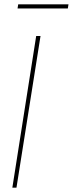

<svg xmlns="http://www.w3.org/2000/svg" viewBox="-20 -866 336 886"><path d="M37 0 147 -700H167L56 0ZM61 -827 64 -846H296L293 -827Z"/></svg>

Font: Georama Thin
Style: Italic
Weight: 100
Italic angle: -9°
Designer: Jean-Baptiste Levee
Foundry: Production Type
Version: Version 1.000